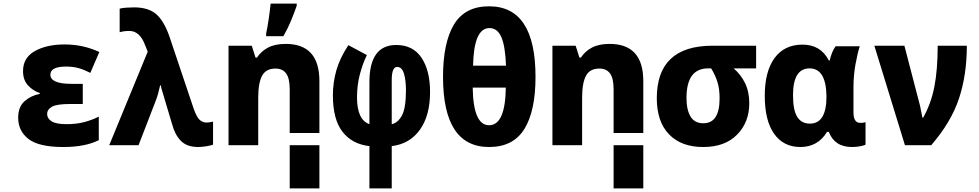

<svg xmlns="http://www.w3.org/2000/svg" viewBox="-20 -807 5440 1067"><path d="M332 10Q453 10 529 -28V-159Q492 -140 448 -128.5Q404 -117 351 -117Q291 -117 266.5 -133Q242 -149 242 -173Q242 -199 269 -214Q296 -229 368 -229H440V-341H378Q260 -341 260 -392Q260 -437 347 -437Q388 -437 418.5 -428Q449 -419 482 -402L532 -518Q442 -560 339 -560Q239 -560 173.5 -523Q108 -486 108 -412Q108 -362 136 -332Q164 -302 201 -290V-285Q152 -276 116.5 -244.5Q81 -213 81 -153Q81 -79 138.5 -34.5Q196 10 332 10Z M1081 10Q1100 10 1125.5 6Q1151 2 1164 -3V-131Q1142 -126 1128 -126Q1107 -126 1090.5 -140Q1074 -154 1057 -201L929 -582Q898 -681 853.5 -723.5Q809 -766 726 -766Q706 -766 683 -764.5Q660 -763 645 -759V-628Q669 -635 699 -635Q757 -635 786 -557L801 -520L587 0H750L845 -246Q852 -263 858.5 -286.5Q865 -310 870 -333H873Q877 -314 883 -296Q889 -278 896 -252L937 -115Q952 -58 985.5 -24Q1019 10 1081 10Z M1590 240V-68H1755V240ZM1250 0H1415V-264Q1415 -346 1436.5 -386Q1458 -426 1511 -426Q1550 -426 1570 -399Q1590 -372 1590 -310V0H1755V-356Q1755 -563 1568 -563Q1509 -563 1470.5 -543Q1432 -523 1408 -487H1400L1379 -553H1250ZM1459 -606H1555Q1580 -650 1597.5 -692.5Q1615 -735 1629 -775V-787H1484Q1481 -755 1473.5 -703Q1466 -651 1459 -621Z M2033 240H2157V5Q2257 -7 2313.5 -86Q2370 -165 2370 -296Q2370 -415 2322.5 -486Q2275 -557 2182 -557Q2033 -557 2033 -351V-117Q1964 -141 1964 -266Q1964 -334 1980 -394.5Q1996 -455 2019 -501L1916 -556Q1869 -485 1849.5 -417Q1830 -349 1830 -277Q1830 -143 1883.5 -74.5Q1937 -6 2033 5ZM2157 -117V-362Q2157 -435 2187 -435Q2214 -435 2225 -397.5Q2236 -360 2236 -307Q2236 -206 2213.5 -165Q2191 -124 2157 -117Z M2698 10Q2832 10 2894 -90Q2956 -190 2956 -380Q2956 -772 2698 -772Q2564 -772 2503 -671Q2442 -570 2442 -380Q2442 10 2698 10ZM2609 -442Q2613 -651 2700 -651Q2744 -651 2766 -601Q2788 -551 2792 -442ZM2698 -111Q2610 -111 2607 -320H2791Q2788 -111 2698 -111Z M3390 240V-68H3555V240ZM3050 0H3215V-264Q3215 -346 3236.5 -386Q3258 -426 3311 -426Q3350 -426 3370 -399Q3390 -372 3390 -310V0H3555V-356Q3555 -563 3368 -563Q3309 -563 3270.5 -543Q3232 -523 3208 -487H3200L3179 -553H3050Z M3888 10Q4009 10 4076.5 -59Q4144 -128 4144 -233Q4144 -296 4121 -344Q4098 -392 4057 -427H4182V-553H3940Q3630 -553 3630 -261Q3630 -131 3698 -60.5Q3766 10 3888 10ZM3889 -122Q3840 -122 3817.5 -159.5Q3795 -197 3795 -262Q3795 -427 3915 -427H3932Q3955 -390 3967 -351.5Q3979 -313 3979 -260Q3979 -122 3889 -122Z M4428 10Q4525 10 4576 -74H4586Q4618 10 4715 10Q4740 10 4762 5.5Q4784 1 4790 -3V-128Q4778 -124 4761 -124Q4723 -124 4723 -182V-322Q4723 -387 4734 -448.5Q4745 -510 4758 -550H4624Q4613 -536 4604.5 -515Q4596 -494 4591 -471H4586Q4541 -559 4440 -559Q4339 -559 4284.5 -484.5Q4230 -410 4230 -275Q4230 -137 4282 -63.5Q4334 10 4428 10ZM4387 -278Q4387 -427 4479 -427Q4571 -427 4573 -271Q4573 -120 4481 -120Q4434 -120 4410.5 -157.5Q4387 -195 4387 -278Z M5009 0H5155Q5265 -127 5309 -258.5Q5353 -390 5353 -553H5191Q5191 -420 5172.5 -325Q5154 -230 5110 -153H5106Q5103 -166 5100 -184Q5097 -202 5093 -219L5006 -553H4839Z"/></svg>

Font: Noto Sans Mono Extra
Style: Regular
Weight: 800
Designer: Monotype Design Team
Foundry: Monotype Imaging Inc.
Version: Version 1.900